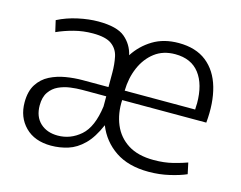

<svg xmlns="http://www.w3.org/2000/svg" viewBox="-81 -653 988 787"><g transform="rotate(15 413.5 -260.0)"><path d="M190 11Q120 11 80 -29.5Q40 -70 40 -133Q40 -180 59 -209.5Q78 -239 108.5 -254.5Q139 -270 175 -276Q211 -282 246 -282H356V-343Q356 -379 349.5 -410Q343 -441 318 -459.5Q293 -478 238 -478Q197 -478 158.5 -468Q120 -458 87 -443L76 -491Q115 -511 161 -521Q207 -531 247 -531Q326 -531 360 -502.5Q394 -474 404 -430Q433 -475 479 -503Q525 -531 588 -531Q661 -531 706.5 -495Q752 -459 770.5 -394.5Q789 -330 781 -245H424Q421 -188 440.5 -141.5Q460 -95 502.5 -68Q545 -41 612 -41Q657 -41 694 -50.5Q731 -60 752 -68L762 -21Q735 -9 692.5 1Q650 11 604 11Q518 11 462.5 -26.5Q407 -64 382 -127Q358 -71 327.5 -41Q297 -11 262 0Q227 11 190 11ZM586 -483Q535 -483 499.5 -456Q464 -429 444.5 -384Q425 -339 424 -285H723Q723 -297 723.5 -302.5Q724 -308 724 -311Q724 -392 689 -437.5Q654 -483 586 -483ZM206 -36Q260 -36 302.5 -73Q345 -110 357 -200V-243H255Q231 -243 205 -239.5Q179 -236 156 -225.5Q133 -215 118 -193.5Q103 -172 103 -137Q103 -89 131.5 -62.5Q160 -36 206 -36Z"/></g></svg>

Font: Murecho Light
Style: Regular
Weight: 300
Designer: Neil Summerour
Foundry: Positype
Version: Version 1.010; ttfautohint (v1.8.3)